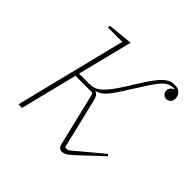

<svg xmlns="http://www.w3.org/2000/svg" viewBox="-139 -653 800 800"><g transform="rotate(45 261.0 -253.0)"><path d="M324 12Q316 12 310 7.5Q304 3 301 -9L244 -247L239 -252H141L78 0H57L179 -490H94L96 -501L206 -512L145 -269H206Q220 -269 232.5 -273Q245 -277 259 -289Q273 -301 289.5 -323Q306 -345 329 -382Q356 -427 375 -454Q394 -481 408.5 -495Q423 -509 435.5 -513.5Q448 -518 463 -518Q480 -518 491.5 -507.5Q503 -497 503 -479Q503 -466 495.5 -458.5Q488 -451 477 -451Q466 -451 459 -458.5Q452 -466 452 -475Q452 -486 457.5 -493Q463 -500 471 -503V-506Q457 -506 445 -502Q433 -498 419.5 -484.5Q406 -471 388.5 -445Q371 -419 344 -376Q323 -342 309 -321.5Q295 -301 284 -290Q273 -279 264.5 -274Q256 -269 246 -267V-264Q254 -262 259 -255Q264 -248 269 -228L321 -11H339L467 -118L474 -111L394 -36Q372 -15 355.5 -1.5Q339 12 324 12Z"/></g></svg>

Font: IBM Plex Serif Thin
Style: Italic
Weight: 100
Italic angle: -14°
Designer: Mike Abbink, Paul van der Laan, Pieter van Rosmalen
Foundry: Bold Monday
Version: Version 3.001